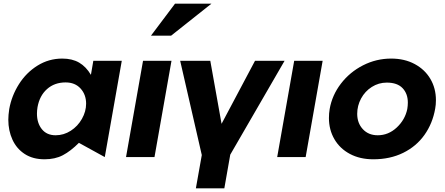

<svg xmlns="http://www.w3.org/2000/svg" viewBox="-20 -850 2407 1039"><path d="M335 -404Q386 -404 416 -371Q446 -338 446 -289Q446 -247 423.5 -207Q401 -167 363 -142.5Q325 -118 281 -118Q233 -118 206.5 -151Q180 -184 180 -235Q180 -252 183 -270Q194 -332 234.5 -368Q275 -404 335 -404ZM639 -521H485L472 -445Q446 -489 408.5 -511Q371 -533 317 -533Q244 -533 183 -495Q122 -457 82.5 -394.5Q43 -332 30 -260Q25 -227 25 -202Q25 -143 47.5 -94Q70 -45 114 -16.5Q158 12 221 12Q278 12 320 -10Q362 -32 407 -77L547 0Z M908 -521H754L662 0H816ZM797 -657H906L1124 -830H927Z M1226 -13 1520 -521H1360L1179 -180L1118 -521H955L1072 -11L1040 169H1194Z M1726 -521H1572L1480 0H1634Z M2335 -262Q2339 -283 2339 -308Q2339 -372 2309 -423Q2279 -474 2224 -503.5Q2169 -533 2097 -533Q2016 -533 1944.5 -496.5Q1873 -460 1825 -397.5Q1777 -335 1764 -260Q1760 -237 1760 -211Q1760 -148 1789.5 -97Q1819 -46 1873.5 -17Q1928 12 2000 12Q2091 12 2162 -23Q2233 -58 2277 -120Q2321 -182 2335 -262ZM2187 -295Q2187 -278 2184 -260Q2172 -202 2127 -160Q2082 -118 2024 -118Q1974 -118 1943.5 -151Q1913 -184 1913 -234Q1913 -278 1934 -317Q1955 -356 1992 -379.5Q2029 -403 2073 -403Q2130 -403 2158.5 -373Q2187 -343 2187 -295Z"/></svg>

Font: Geom Bold
Style: Bold Italic
Weight: 700
Italic angle: -10°
Version: Version 1.102